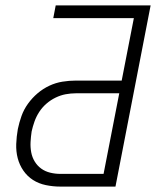

<svg xmlns="http://www.w3.org/2000/svg" viewBox="-20 -690 590 710"><path d="M203 0Q176 0 149.5 -5.5Q123 -11 102 -24.5Q81 -38 66.5 -59Q52 -80 45.5 -105Q39 -130 40 -157.5Q41 -185 46 -213Q51 -237 59.5 -261Q68 -285 83.5 -306.5Q99 -328 119 -345Q139 -362 162.5 -373Q186 -384 211 -388Q236 -392 260 -392H430L475 -623H177L186 -670H537L407 0ZM363 -47 421 -345H260Q242 -345 223 -341.5Q204 -338 185.5 -329Q167 -320 151.5 -306.5Q136 -293 125 -276Q114 -259 107.5 -240.5Q101 -222 97 -204Q94 -184 93 -164.5Q92 -145 95.5 -126.5Q99 -108 108.5 -92.5Q118 -77 132.5 -66.5Q147 -56 165.5 -51.5Q184 -47 203 -47Z"/></svg>

Font: Lode Dark Term
Style: Italic
Weight: 400
Italic angle: -11°
Monospace: yes
Designer: Belleve Invis
Foundry: Belleve Invis
Version: Version 29.2.0